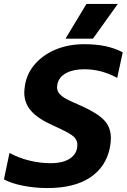

<svg xmlns="http://www.w3.org/2000/svg" viewBox="-32 -938 642 973"><path d="M406 -918H565L439 -742H300ZM-12 -29 16 -163Q64 -137 118 -124Q172 -111 224 -111Q289 -111 324.5 -136Q360 -161 360 -204Q360 -233 333.5 -252Q307 -271 237 -302Q161 -336 126 -375.5Q91 -415 91 -469Q91 -487 96 -514Q108 -573 150 -618.5Q192 -664 255 -689Q318 -714 394 -714Q456 -714 502.5 -704Q549 -694 590 -673L562 -543Q483 -587 395 -587Q339 -587 303 -567.5Q267 -548 259 -512Q257 -502 257 -497Q257 -476 270.5 -461.5Q284 -447 307 -435Q330 -423 381 -401Q461 -365 495.5 -329Q530 -293 530 -238Q530 -215 524 -186Q504 -91 424 -38Q344 15 208 15Q144 15 84 3Q24 -9 -12 -29Z"/></svg>

Font: Prompt SemiBold
Style: Italic
Weight: 600
Italic angle: -12°
Designer: Katatrad Team
Foundry: CadsonDemak
Version: Version 1.001